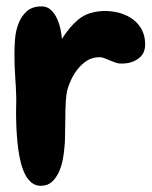

<svg xmlns="http://www.w3.org/2000/svg" viewBox="-20 -565 477 604"><path d="M368.2 -365.2Q354.5 -364.3 344.7 -367.7Q335 -371.1 325.2 -375Q316.4 -378.9 307.6 -382.3Q298.8 -385.7 288.1 -384.8Q268.6 -383.8 253.4 -374Q238.3 -364.3 226.1 -349.6Q213.9 -335 205.1 -316.9Q196.3 -298.8 191.4 -281.2Q188.5 -269.5 187 -245.6Q185.5 -221.7 185.5 -194.3Q184.6 -166 184.6 -140.6Q184.6 -115.2 182.6 -100.6Q181.6 -85 177.7 -64Q173.8 -43 165.5 -24.4Q157.2 -5.9 143.6 6.8Q129.9 19.5 108.4 19.5Q91.8 19.5 79.6 9.8Q67.4 0 59.1 -16.1Q50.8 -32.2 45.4 -53.7Q40 -75.2 37.1 -97.7Q34.2 -121.1 32.7 -144.5Q31.2 -168 30.8 -189Q30.3 -210 30.8 -227.5Q31.2 -245.1 31.2 -255.9Q30.3 -290 27.8 -324.7Q25.4 -359.4 25.4 -393.6Q25.4 -415 27.3 -441.4Q29.3 -467.8 38.1 -490.7Q46.9 -513.7 64 -529.3Q81.1 -544.9 111.3 -544.9Q127.9 -544.9 139.6 -534.2Q151.4 -523.4 158.7 -507.8Q166 -492.2 169.9 -474.6Q173.8 -457 174.8 -442.4Q198.2 -480.5 227.5 -504.4Q256.8 -528.3 303.7 -530.3Q327.1 -531.2 350.1 -525.9Q373 -520.5 392.1 -508.3Q411.1 -496.1 423.3 -476.6Q435.5 -457 436.5 -430.7Q438.5 -399.4 418 -382.8Q397.5 -366.2 368.2 -365.2Z"/></svg>

Font: Chewy
Style: Regular
Weight: 400
Version: Version 1.001